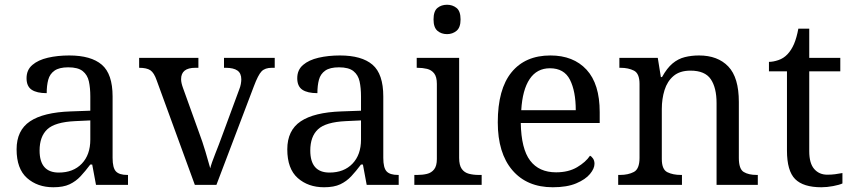

<svg xmlns="http://www.w3.org/2000/svg" viewBox="-20 -780 3597 810"><path d="M205 10Q138 10 94 -29Q50 -68 50 -150Q50 -230 106.5 -268Q163 -306 278 -310L361 -313V-373Q361 -409 355 -436.5Q349 -464 329 -480Q309 -496 268 -496Q230 -496 210 -482Q190 -468 183.5 -443.5Q177 -419 177 -387Q135 -387 113.5 -401.5Q92 -416 92 -450Q92 -485 116.5 -506Q141 -527 182 -536.5Q223 -546 272 -546Q364 -546 409.5 -507Q455 -468 455 -373V-114Q455 -72 469 -57Q483 -42 517 -42H520V0H385L369 -86H361Q340 -58 320 -36.5Q300 -15 273.5 -2.5Q247 10 205 10ZM228 -52Q289 -52 325 -89.5Q361 -127 361 -191V-272L297 -269Q212 -265 179.5 -234.5Q147 -204 147 -145Q147 -52 228 -52Z M641 -441Q630 -473 614.5 -483.5Q599 -494 567 -494V-536H817V-494H804Q744 -494 744 -446Q744 -438 746 -429Q748 -420 752 -409L820 -220Q834 -183 847 -139.5Q860 -96 867 -70Q872 -91 888 -131Q904 -171 917 -207L989 -402Q994 -414 996 -425.5Q998 -437 998 -445Q998 -471 981.5 -482.5Q965 -494 932 -494H925V-536H1139V-494H1127Q1098 -494 1083.5 -479Q1069 -464 1051 -416L893 0H802Z M1347 10Q1280 10 1236 -29Q1192 -68 1192 -150Q1192 -230 1248.5 -268Q1305 -306 1420 -310L1503 -313V-373Q1503 -409 1497 -436.5Q1491 -464 1471 -480Q1451 -496 1410 -496Q1372 -496 1352 -482Q1332 -468 1325.5 -443.5Q1319 -419 1319 -387Q1277 -387 1255.5 -401.5Q1234 -416 1234 -450Q1234 -485 1258.5 -506Q1283 -527 1324 -536.5Q1365 -546 1414 -546Q1506 -546 1551.5 -507Q1597 -468 1597 -373V-114Q1597 -72 1611 -57Q1625 -42 1659 -42H1662V0H1527L1511 -86H1503Q1482 -58 1462 -36.5Q1442 -15 1415.5 -2.5Q1389 10 1347 10ZM1370 -52Q1431 -52 1467 -89.5Q1503 -127 1503 -191V-272L1439 -269Q1354 -265 1321.5 -234.5Q1289 -204 1289 -145Q1289 -52 1370 -52Z M1728 0V-42H1741Q1763 -42 1781.5 -46.5Q1800 -51 1811.5 -65.5Q1823 -80 1823 -109V-426Q1823 -456 1811.5 -470.5Q1800 -485 1781.5 -489.5Q1763 -494 1741 -494H1738V-536H1917V-114Q1917 -83 1928 -67.5Q1939 -52 1958 -47Q1977 -42 1999 -42H2012V0ZM1866 -636Q1842 -636 1825.5 -650Q1809 -664 1809 -698Q1809 -733 1825.5 -746.5Q1842 -760 1866 -760Q1889 -760 1906 -746.5Q1923 -733 1923 -698Q1923 -664 1906 -650Q1889 -636 1866 -636Z M2312 10Q2203 10 2141.5 -62Q2080 -134 2080 -264Q2080 -404 2138 -475Q2196 -546 2302 -546Q2399 -546 2454.5 -486Q2510 -426 2510 -307V-261H2177Q2179 -152 2216.5 -102.5Q2254 -53 2326 -53Q2378 -53 2414.5 -74.5Q2451 -96 2469 -123Q2476 -120 2482 -111Q2488 -102 2488 -89Q2488 -69 2469 -46Q2450 -23 2411 -6.5Q2372 10 2312 10ZM2409 -315Q2409 -395 2384.5 -443.5Q2360 -492 2300 -492Q2245 -492 2214.5 -446.5Q2184 -401 2179 -315Z M2588 0V-42H2596Q2630 -42 2654 -54.5Q2678 -67 2678 -114V-426Q2678 -470 2654.5 -482Q2631 -494 2598 -494H2593V-536H2755L2768 -455H2773Q2794 -493 2817.5 -512.5Q2841 -532 2869 -539Q2897 -546 2929 -546Q3008 -546 3052.5 -499.5Q3097 -453 3097 -350V-114Q3097 -67 3117.5 -54.5Q3138 -42 3172 -42H3177V0H3003V-345Q3003 -410 2978.5 -446Q2954 -482 2893 -482Q2848 -482 2821.5 -459.5Q2795 -437 2783.5 -400Q2772 -363 2772 -320V-109Q2772 -65 2795.5 -53.5Q2819 -42 2852 -42H2857V0Z M3445 10Q3369 10 3334.5 -24.5Q3300 -59 3300 -145V-479H3224V-519Q3242 -519 3264 -526.5Q3286 -534 3302 -551Q3319 -569 3330 -595Q3341 -621 3348 -659H3394V-536H3525V-479H3394V-142Q3394 -91 3415 -67Q3436 -43 3470 -43Q3488 -43 3503 -45Q3518 -47 3534 -50V-6Q3521 0 3495 5Q3469 10 3445 10Z"/></svg>

Font: Noto Serif NP Hmong
Style: Regular
Weight: 400
Designer: Dalton Maag Ltd
Foundry: Dalton Maag Ltd
Version: Version 1.001